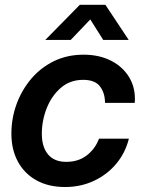

<svg xmlns="http://www.w3.org/2000/svg" viewBox="-20 -750 584 782"><path d="M245.1 11.7Q177.7 11.7 128.7 -15.4Q79.6 -42.5 53 -91.6Q26.4 -140.6 26.4 -205.6Q26.4 -267.6 47.1 -325Q67.9 -382.3 106.4 -428.2Q145 -474.1 199.2 -500.7Q253.4 -527.3 320.8 -527.3Q384.3 -527.3 432.9 -502.4Q481.4 -477.5 507.3 -433.3Q533.2 -389.2 528.8 -331.1H407.7Q407.7 -370.6 387.5 -397.7Q367.2 -424.8 318.8 -424.8Q265.1 -424.8 227.5 -392.1Q189.9 -359.4 170.2 -309.1Q150.4 -258.8 150.4 -205.1Q150.4 -151.9 175.5 -121.3Q200.7 -90.8 250 -90.8Q299.3 -90.8 333.5 -117.2Q367.7 -143.6 383.3 -185.1H504.9Q490.7 -127.9 453.9 -83.5Q417 -39.1 363 -13.7Q309.1 11.7 245.1 11.7ZM268.1 -587.4H165V-587.9L305.2 -730.5H409.2L503.9 -587.9V-587.4H400.4L347.7 -670.9Z"/></svg>

Font: Inter Display SemiBold
Style: Italic
Weight: 600
Italic angle: -9.39999°
Designer: Rasmus Andersson
Foundry: rsms
Version: Version 4.000;git-a52131595